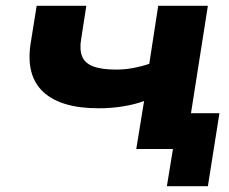

<svg xmlns="http://www.w3.org/2000/svg" viewBox="-20 -516 792 665"><path d="M558 129 579 0H462L481 -124H740L700 129ZM452 0 479 -166Q446 -154 405.5 -147.5Q365 -141 321 -141Q191 -141 130 -197.5Q69 -254 86 -365L107 -496H279L261 -380Q255 -344 264.5 -320.5Q274 -297 303 -286Q332 -275 382 -275Q413 -275 442 -280.5Q471 -286 497 -295L528 -496H700L622 0Z"/></svg>

Font: Nunito Sans 10pt Expanded ExtraBold
Style: Italic
Weight: 800
Width: 7
Italic angle: -9°
Designer: Vernon Adams
Foundry: Vernon Adams
Version: Version 3.101;gftools[0.9.27]